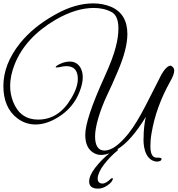

<svg xmlns="http://www.w3.org/2000/svg" viewBox="-23 -870 1050 1135"><path d="M839 -179C830 -138 826 -98 826 -60C823 -25 827 73 898 85H910C925 83 932 78 932 70C932 65 926 62 914 62H903C878 62 866 39 866 -7C866 -30 868 -55 873 -83C890 -186 927 -287 982 -386C999 -415 1007 -438 1007 -453C1007 -466 1000 -475 987 -482C970 -482 951 -464 931 -429L866 -301C824 -217 790 -156 763 -117L736 -80C682 -13 635 20 595 20C558 20 539 -8 539 -64C539 -124 569 -220 609 -305C630 -348 651 -396 673 -448C711 -536 730 -610 730 -669C730 -748 698 -802 633 -830C601 -843 566 -850 529 -850C458 -850 384 -829 307 -786C218 -737 148 -680 95 -614C30 -532 -3 -448 -3 -362C-3 -277 24 -213 79 -171C143 -122 228 -120 319 -176C380 -213 424 -265 449 -332C472 -393 471 -438 452 -471C438 -494 417 -506 390 -506C372 -506 354 -502 336 -494C318 -486 308 -479 306 -474C305 -470 312 -470 328 -473C345 -477 358 -479 369 -479C414 -479 437 -454 437 -404C437 -370 424 -331 397 -287C348 -204 283 -163 202 -163C133 -163 84 -197 56 -265C31 -325 28 -399 63 -488C105 -595 186 -683 305 -753C386 -800 461 -823 532 -823C571 -823 607 -815 638 -798C664 -783 677 -751 677 -702C677 -669 672 -632 661 -591C651 -550 629 -491 595 -416C519 -249 481 -135 481 -73C481 -20 498 15 531 34C558 50 589 49 624 36C594 60 566 88 541 120C516 152 504 180 504 203C504 231 522 245 557 245C575 245 593 239 612 226C631 213 641 201 644 189C645 184 643 181 634 185C614 205 597 215 583 215C544 215 543 166 592 102C617 70 644 42 673 19V11C727 -22 782 -86 839 -179Z"/></svg>

Font: VL Great Vibes
Style: Regular
Weight: 400
Designer: Robert E. Leuschke
Foundry: Robert E. Leuschke
Version: Version 1.001